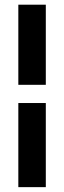

<svg xmlns="http://www.w3.org/2000/svg" viewBox="-20 -646 267 798"><path d="M170.4 131.8H56.2V-217.8H170.4ZM170.4 -626.5V-293.5H56.2V-626.5Z"/></svg>

Font: Yantramanav
Style: Bold
Weight: 700
Version: Version 1.001;PS 1.0;hotconv 1.0.72;makeotf.lib2.5.5900; ttf